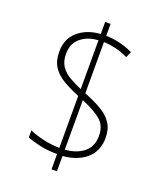

<svg xmlns="http://www.w3.org/2000/svg" viewBox="-150 -852 829 1001"><g transform="rotate(20 265.0 -351.0)"><path d="M258 -27Q205 -27 162 -36.5Q119 -46 90 -58V-97Q121 -83 166 -72.5Q211 -62 258 -61V-349Q207 -370 168 -393Q129 -416 107.5 -449Q86 -482 86 -533Q86 -605 134.5 -646.5Q183 -688 258 -693V-760H288V-694Q367 -692 438 -658L424 -625Q389 -642 355 -650Q321 -658 288 -659V-375Q344 -353 384 -329.5Q424 -306 445.5 -273.5Q467 -241 467 -192Q467 -119 418.5 -76.5Q370 -34 288 -27V58H258ZM258 -658Q200 -655 161.5 -623.5Q123 -592 123 -534Q123 -493 140.5 -466.5Q158 -440 188.5 -422Q219 -404 258 -387ZM288 -62Q352 -67 391.5 -99Q431 -131 431 -191Q431 -247 394.5 -277.5Q358 -308 288 -337Z"/></g></svg>

Font: Noto Sans Mono Condensed ExtraLight
Style: Regular
Weight: 200
Width: 3
Designer: Monotype Design Team
Foundry: Monotype Imaging Inc.
Version: Version 2.014; ttfautohint (v1.8.4.7-5d5b)